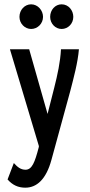

<svg xmlns="http://www.w3.org/2000/svg" viewBox="-20 -693 415 888"><path d="M124 -559C154 -559 179 -584 179 -615C179 -645 155 -673 124 -673C94 -673 70 -647 70 -615C70 -584 95 -559 124 -559ZM265 -559C295 -559 319 -584 319 -615C319 -645 297 -673 265 -673C235 -673 212 -647 212 -615C212 -584 236 -559 265 -559ZM97 175C149 175 193 138 218 46L305 -272C321 -334 340 -404 345 -465H262C259 -407 246 -347 231 -288L200 -166L115 -465H26L160 -17L159 -11C141 58 128 92 98 92C76 92 61 80 44 61L15 137C38 163 64 175 97 175Z"/></svg>

Font: Inconsolata Condensed
Style: Bold
Weight: 700
Width: 3
Monospace: yes
Designer: Raph Levien, Cyreal, Brenton Simpson
Foundry: Raph Levien, Cyreal, Google
Version: Version 3.100